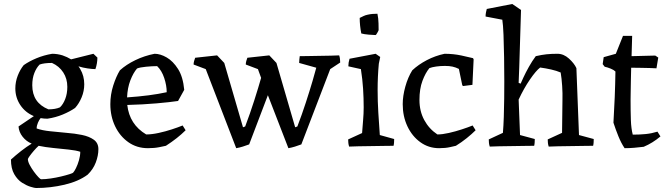

<svg xmlns="http://www.w3.org/2000/svg" viewBox="-20 -732 3351 964"><path d="M161 212Q154 212 134 206Q114 200 91 185.5Q68 171 51.5 142.5Q35 114 35 69Q58 48 85.5 26.5Q113 5 139 -11Q112 -22 93.5 -45.5Q75 -69 73 -97L150 -149Q107 -167 82 -204.5Q57 -242 57 -288Q57 -321 69 -352Q81 -383 99 -405Q126 -424 163 -439.5Q200 -455 242 -462Q268 -462 294 -454Q306 -450 316.5 -445Q327 -440 337 -434L449 -462L469 -443Q469 -429 466.5 -414Q464 -399 459 -385Q444 -385 420 -388.5Q396 -392 374 -399L380 -390L383 -385Q403 -351 403 -309Q403 -275 390 -243.5Q377 -212 357 -190Q331 -172 295 -157Q259 -142 218 -136Q201 -136 184 -139Q177 -131 170.5 -116Q164 -101 164 -87Q192 -77 232.5 -73Q273 -69 314 -65Q355 -62 391.5 -54.5Q428 -47 451 -30.5Q474 -14 474 17Q474 49 461 83.5Q448 118 420 145Q374 179 303.5 195.5Q233 212 161 212ZM223 -183Q258 -183 281 -193Q297 -208 307.5 -235Q318 -262 318 -296Q318 -337 297.5 -368.5Q277 -400 241 -416Q201 -416 179 -408Q163 -392 152.5 -365.5Q142 -339 142 -304Q142 -216 223 -183ZM186 168Q208 168 235 164Q262 160 287 154Q312 148 329 142.5Q346 137 347 135Q353 129 361.5 112Q370 95 376.5 72.5Q383 50 383 30Q362 23 325 19Q288 15 247.5 11Q207 7 174 0Q162 11 149.5 25.5Q137 40 128.5 52Q120 64 120 67Q120 79 129 96Q138 113 150 129.5Q162 146 172.5 157Q183 168 186 168Z M723 12Q667 12 624.5 -18Q582 -48 558 -98Q534 -148 534 -209Q534 -257 548.5 -302.5Q563 -348 582 -379Q614 -408 659.5 -430Q705 -452 756 -462Q785 -462 817 -443.5Q849 -425 874 -385.5Q899 -346 905 -281L874 -225Q834 -219 765.5 -213Q697 -207 619 -205Q630 -107 714 -57Q742 -57 776.5 -64.5Q811 -72 843 -82.5Q875 -93 897 -102L912 -78Q872 -38 813 0Q804 2 779.5 7Q755 12 723 12ZM618 -243Q735 -251 817 -269Q817 -303 804.5 -340.5Q792 -378 769 -400Q745 -400 713.5 -397Q682 -394 668 -388Q649 -366 634.5 -328.5Q620 -291 618 -243Z M1166 12 1013 -385 952 -408Q952 -416 954.5 -425.5Q957 -435 960 -442L1070 -454L1106 -416L1200 -93L1211 -97Q1236 -163 1257 -229Q1278 -295 1291 -341L1275 -385L1214 -408Q1214 -416 1216.5 -425.5Q1219 -435 1222 -442Q1250 -445 1277 -448Q1304 -451 1332 -454L1368 -416L1462 -93L1473 -97Q1496 -157 1515.5 -217Q1535 -277 1549 -324.5Q1563 -372 1568 -392L1482 -416Q1482 -424 1483 -433.5Q1484 -443 1485 -450Q1498 -450 1524.5 -450.5Q1551 -451 1582 -451.5Q1613 -452 1640.5 -452.5Q1668 -453 1683 -454Q1686 -445 1687 -436Q1688 -427 1688 -418L1638 -385L1493 -7Q1477 -1 1461 4Q1445 9 1428 12L1325 -254L1231 -7Q1215 -1 1199 4Q1183 9 1166 12Z M1733 4Q1730 -5 1729 -14Q1728 -23 1728 -32L1798 -64Q1800 -93 1803 -127.5Q1806 -162 1806 -193Q1806 -239 1803 -286.5Q1800 -334 1792 -385L1729 -399Q1729 -418 1735 -437L1866 -462L1889 -446L1882 -412Q1876 -348 1876 -280Q1876 -223 1879.5 -166Q1883 -109 1887 -54L1959 -34Q1959 -27 1958.5 -17.5Q1958 -8 1956 0Q1943 0 1912.5 0.5Q1882 1 1846 1.5Q1810 2 1779 2.5Q1748 3 1733 4ZM1794 -564Q1790 -584 1788 -603.5Q1786 -623 1786 -642Q1796 -647 1805.5 -651.5Q1815 -656 1825 -658Q1838 -661 1850 -662Q1862 -663 1875 -663Q1880 -640 1880.5 -614Q1881 -588 1881 -581Q1881 -579 1874.5 -567.5Q1868 -556 1866 -556Q1856 -556 1832 -558Q1808 -560 1794 -564Z M2185 12Q2132 12 2090.5 -18Q2049 -48 2025.5 -98Q2002 -148 2002 -209Q2002 -250 2015 -297Q2028 -344 2050 -379Q2081 -408 2123 -430Q2165 -452 2212 -462Q2256 -462 2296 -453.5Q2336 -445 2355 -440L2358 -434L2352 -306L2305 -300L2301 -304L2284 -386Q2268 -394 2252 -397.5Q2236 -401 2214 -401Q2191 -401 2170 -398Q2149 -395 2136 -390Q2116 -366 2101 -326Q2086 -286 2086 -230Q2086 -174 2110 -129.5Q2134 -85 2176 -57Q2201 -57 2234 -64.5Q2267 -72 2299 -82.5Q2331 -93 2353 -102L2368 -78Q2349 -59 2323.5 -38.5Q2298 -18 2269 0Q2264 1 2240.5 6.5Q2217 12 2185 12Z M2439 4Q2436 -5 2435 -14Q2434 -23 2434 -32L2505 -65Q2508 -100 2509.5 -145.5Q2511 -191 2511.5 -238Q2512 -285 2512 -324Q2512 -382 2511 -444Q2510 -506 2508 -557Q2506 -608 2502 -633L2418 -649Q2418 -660 2420 -670Q2422 -680 2424 -687L2552 -712L2596 -682L2587 -393L2584 -316L2594 -312Q2597 -319 2608 -343Q2619 -367 2635.5 -396.5Q2652 -426 2670 -450Q2700 -457 2724.5 -459.5Q2749 -462 2779 -462Q2810 -462 2836.5 -438Q2863 -414 2874 -390Q2877 -306 2880.5 -222Q2884 -138 2887 -54L2961 -34Q2961 -27 2960.5 -17.5Q2960 -8 2958 0Q2945 0 2914.5 0.5Q2884 1 2848 1.5Q2812 2 2781 2.5Q2750 3 2735 4Q2732 -5 2731 -14Q2730 -23 2730 -32L2802 -65L2804 -230Q2805 -263 2802.5 -301Q2800 -339 2795 -368Q2774 -377 2747.5 -383Q2721 -389 2692 -393Q2671 -377 2640.5 -332.5Q2610 -288 2584 -232L2591 -54L2665 -34Q2665 -27 2664.5 -17.5Q2664 -8 2662 0Q2649 0 2618.5 0.5Q2588 1 2552 1.5Q2516 2 2485 2.5Q2454 3 2439 4Z M3116 12Q3099 -13 3085 -47.5Q3071 -82 3060 -116Q3064 -181 3066.5 -245Q3069 -309 3070 -373Q3062 -381 3046 -387.5Q3030 -394 3016 -397L3006 -410L3011 -445L3072 -462L3108 -552H3154L3151 -450L3270 -453L3285 -443L3276 -389Q3266 -390 3241.5 -390.5Q3217 -391 3191 -391.5Q3165 -392 3149 -392Q3148 -360 3147.5 -326Q3147 -292 3146.5 -266Q3146 -240 3146 -231Q3146 -173 3147.5 -129.5Q3149 -86 3157 -56Q3193 -56 3222.5 -59Q3252 -62 3281 -71L3296 -47Q3257 -14 3212 5Q3188 8 3164 10Q3140 12 3116 12Z"/></svg>

Font: Labrada
Style: Regular
Weight: 400
Designer: Mercedes Jáuregui
Foundry: Omnibus-Type Team
Version: Version 1.000; ttfautohint (v1.8.4.7-5d5b)